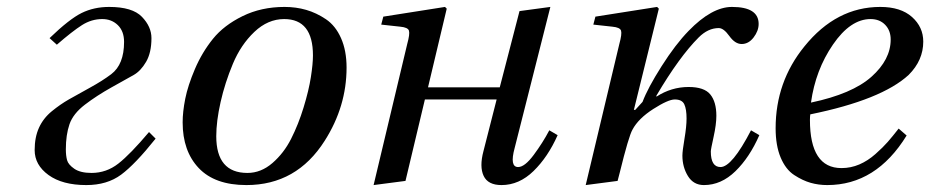

<svg xmlns="http://www.w3.org/2000/svg" viewBox="-20 -522 2684 554"><path d="M80 -89Q80 -126 92.5 -153.5Q105 -181 129.5 -201Q154 -221 178.5 -235Q203 -249 239.5 -269Q276 -289 301 -308Q338 -336 338 -401Q338 -432 320 -449.5Q302 -467 275 -467Q244 -467 216.5 -449.5Q189 -432 144 -393L123 -412Q180 -467 215.5 -484.5Q251 -502 295 -502Q362 -502 389.5 -473.5Q417 -445 417 -412Q417 -370 401.5 -343.5Q386 -317 365.5 -305.5Q345 -294 302 -270Q259 -246 225 -220Q191 -194 180.5 -163.5Q170 -133 170 -91Q170 -73 173.5 -60Q177 -47 194.5 -35Q212 -23 244 -23Q287 -23 321.5 -50Q356 -77 410 -141L429 -122Q370 -48 329.5 -18Q289 12 229 12Q160 12 120 -17Q80 -46 80 -89Z M507 -169Q507 -199 514.5 -237Q522 -275 542.5 -323Q563 -371 594.5 -410Q626 -449 680 -475.5Q734 -502 801 -502Q834 -502 863.5 -493.5Q893 -485 920.5 -466.5Q948 -448 964 -412Q980 -376 980 -327Q980 -215 917 -116Q836 12 691 12Q600 12 553.5 -37Q507 -86 507 -169ZM604 -129Q604 -23 694 -23Q733 -23 766 -51.5Q799 -80 820 -121.5Q841 -163 856 -212Q871 -261 877 -299.5Q883 -338 883 -362Q883 -467 800 -467Q753 -467 714 -430Q675 -393 652 -338Q629 -283 616.5 -227.5Q604 -172 604 -129Z M1058 12 1155 -395Q1163 -424 1160 -433.5Q1157 -443 1135 -445L1080 -451L1086 -474L1264 -502L1269 -497L1215 -270H1422L1479 -490L1568 -502L1465 -95Q1450 -40 1475 -40Q1494 -40 1520 -75Q1546 -110 1565 -146L1589 -132Q1561 -69 1519.5 -28.5Q1478 12 1427 12Q1388 12 1375.5 -14.5Q1363 -41 1375 -86L1413 -235H1206L1150 0Z M1670 12 1767 -395Q1775 -424 1772 -433.5Q1769 -443 1747 -445L1692 -451L1698 -474L1876 -502L1881 -497L1809 -205H1813L1834 -228Q1849 -268 1889 -331Q1929 -394 1967 -433Q2034 -502 2092 -502Q2169 -502 2169 -453Q2169 -433 2154.5 -414Q2140 -395 2120 -395Q2101 -395 2084.5 -418Q2068 -441 2054 -441Q2023 -441 1996 -414Q1940 -358 1874 -246V-243Q1917 -271 1967 -271Q2012 -271 2029.5 -249.5Q2047 -228 2047 -188Q2047 -163 2039 -127Q2031 -91 2031 -85Q2031 -40 2059 -40Q2092 -40 2147 -146L2171 -132Q2143 -68 2102 -28Q2061 12 2011 12Q1981 12 1965 -14Q1949 -40 1949 -73Q1949 -86 1955 -121.5Q1961 -157 1961 -180Q1961 -207 1954.5 -221Q1948 -235 1927 -235Q1908 -235 1865 -207.5Q1822 -180 1805 -148Q1794 -129 1768 -23L1762 0Z M2218 -152Q2218 -286 2301 -388Q2393 -502 2520 -502Q2579 -502 2611.5 -473Q2644 -444 2644 -402Q2644 -348 2602 -306Q2524 -234 2318 -192Q2317 -185 2317 -176Q2317 -37 2408 -37Q2435 -37 2459.5 -47.5Q2484 -58 2506 -77.5Q2528 -97 2541.5 -112.5Q2555 -128 2573 -151L2596 -131Q2508 12 2367 12Q2342 12 2319 5.5Q2296 -1 2271.5 -17Q2247 -33 2232.5 -67.5Q2218 -102 2218 -152ZM2320 -226Q2439 -251 2494.5 -300.5Q2550 -350 2550 -408Q2550 -434 2534 -450.5Q2518 -467 2492 -467Q2434 -467 2383.5 -393.5Q2333 -320 2320 -226Z"/></svg>

Font: Heuristica
Style: Italic
Weight: 400
Italic angle: -13°
Version: Version 1.0.2